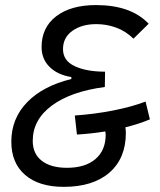

<svg xmlns="http://www.w3.org/2000/svg" viewBox="-20 -723 626 753"><path d="M550.8 -324.7 567.9 -254.9Q526.4 -237.3 471.7 -223.6Q473.6 -210.9 473.6 -202.1Q473.6 -102.1 409.2 -46.1Q344.7 9.8 230 9.8Q132.8 9.8 78.6 -36.9Q24.4 -83.5 24.4 -167.5Q24.4 -257.8 86.2 -321.8Q147.9 -385.7 259.8 -413.1V-420.9Q206.5 -429.2 174.8 -460.2Q143.1 -491.2 143.1 -538.6Q143.1 -615.2 200.4 -659.2Q257.8 -703.1 356.4 -703.1Q493.7 -703.1 563 -629.9L503.4 -571.3Q473.1 -601.1 435.5 -614.7Q397.9 -628.4 357.9 -628.4Q300.8 -628.4 263.9 -602.1Q227.1 -575.7 227.1 -530.3Q227.1 -484.9 273.2 -463.4Q319.3 -441.9 392.1 -441.9L391.1 -381.8Q257.8 -364.3 183.1 -308.8Q108.4 -253.4 108.4 -170.4Q108.4 -120.1 143.8 -92.5Q179.2 -64.9 242.7 -64.9Q314 -64.9 354.2 -99.1Q394.5 -133.3 394.5 -195.3Q394.5 -200.2 393.1 -207.5Q338.4 -198.7 281.7 -195.3L273.4 -270Q351.6 -275.4 424.6 -289.8Q497.6 -304.2 550.8 -324.7Z"/></svg>

Font: Cascadia Code NF SemiLight
Style: Italic
Weight: 350
Italic angle: -10°
Monospace: yes
Designer: Aaron Bell
Foundry: Saja Typeworks
Version: Version 2404.023; ttfautohint (v1.8.4)